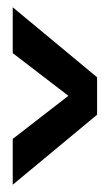

<svg xmlns="http://www.w3.org/2000/svg" viewBox="-20 -507 300 528"><path d="M15 1 247 -191.5V-294.5L15 -487V-361L168 -243.5L15 -125Z"/></svg>

Font: Anybody ExtraCondensed
Style: Bold
Weight: 700
Width: 2
Version: Version 1.113;gftools[0.9.25]